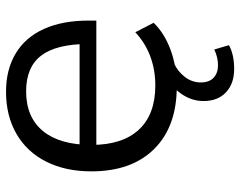

<svg xmlns="http://www.w3.org/2000/svg" viewBox="-99 -489 785 627"><g transform="rotate(-90 293.5 -175.5)"><path d="M47.4 -269.5Q47.4 -354.2 79.2 -417.3Q111.1 -480.3 169.9 -514.3Q228.8 -548.3 307.4 -548.3Q380 -548.3 432.6 -516.7Q485.1 -485.1 512.5 -424.5Q539.8 -363.9 539.8 -279.3V-253.4H115.1V-308.1H481.7L463.4 -281.1Q463 -384.3 425.4 -433.5Q387.8 -482.7 309 -482.7Q224.2 -482.7 179 -427.7Q133.8 -372.7 133.8 -268.9Q133.8 -168 183.7 -114.4Q233.5 -60.8 327.9 -60.8Q379 -60.8 423.1 -77.3Q467.2 -93.9 501.7 -126.1L532.6 -66.3Q498.4 -30.8 443.5 -10.7Q388.7 9.3 324.5 9.3Q194 9.3 120.7 -64.3Q47.4 -137.9 47.4 -269.5ZM277 96.6Q277 56.5 302.3 21.6Q327.6 -13.3 371.3 -35.3L400.8 0Q374.1 12 356 35.4Q337.8 58.8 337.8 87.6Q337.8 115.2 353.1 129.6Q368.5 143.9 393.8 143.9Q420.2 143.9 445.3 131.7L459.5 179.7Q443.8 188.2 424.7 192.4Q405.5 196.7 381.8 196.7Q333.7 196.7 305.4 169.9Q277 143.2 277 96.6Z"/></g></svg>

Font: Min Sans VF VF
Style: Regular
Weight: 400
Designer: Jinseong-Kim, NotoSansCJK, Nunito
Foundry: Jinseong-Kim
Version: Version 1.420;Glyphs 3.1.2 (3151)